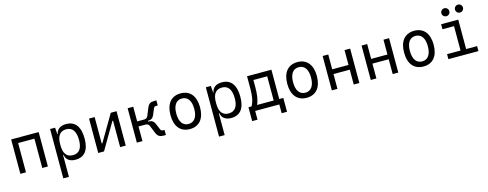

<svg xmlns="http://www.w3.org/2000/svg" viewBox="-28 -1648 7088 2791"><g transform="rotate(-15 3515.5 -252.5)"><path d="M415.5 0H500V-517.6H85.9V0H170.4V-440.9H415.5Z M671.9 224.6H756.3V-103H764.2C773.9 -32.7 826.7 9.8 914.6 9.8C1050.3 9.8 1121.1 -80.6 1121.1 -253.9C1121.1 -433.6 1049.8 -527.3 913.6 -527.3C827.1 -527.3 772 -487.3 760.7 -416.5H755.4L746.6 -517.6H671.9ZM756.3 -246.1V-271.5C756.3 -391.1 804.2 -453.6 896.5 -453.6C988.8 -453.6 1037.1 -385.3 1037.1 -253.9C1037.1 -128.9 988.8 -64 896 -64C804.2 -64 756.3 -126.5 756.3 -246.1Z M1257.8 0H1344.7L1577.6 -397H1587.4V0H1671.9V-517.6H1585L1352.1 -120.6H1342.3V-517.6H1257.8Z M1838.9 0H1923.3V-220.7H2024.4C2061.5 -220.7 2075.7 -207.5 2087.4 -178.7L2129.9 -74.2C2154.3 -13.7 2184.1 2.4 2249.5 2.4H2275.4V-74.2H2258.3C2235.4 -74.2 2223.6 -80.1 2214.8 -100.6L2174.3 -196.8C2158.2 -234.9 2126 -253.4 2078.6 -253.4H2075.7V-264.2C2123 -264.2 2151.4 -282.7 2168 -320.8L2208.5 -417C2216.8 -437.5 2228.5 -443.4 2252 -443.4H2272V-520H2246.1C2181.2 -520 2154.3 -503.9 2129.9 -443.4L2087.4 -338.9C2075.7 -310.1 2061.5 -296.9 2024.4 -296.9H1923.3V-517.6H1838.9Z M2636.7 9.8C2777.8 9.8 2859.4 -87.9 2859.4 -258.8C2859.4 -429.7 2777.8 -527.3 2636.7 -527.3C2495.6 -527.3 2414.1 -429.7 2414.1 -258.8C2414.1 -87.9 2495.6 9.8 2636.7 9.8ZM2636.7 -66.9C2550.3 -66.9 2501.5 -136.2 2501.5 -258.8C2501.5 -381.3 2550.3 -450.7 2636.7 -450.7C2723.1 -450.7 2772 -381.3 2772 -258.8C2772 -136.2 2723.1 -66.9 2636.7 -66.9Z M3015.6 224.6H3100.1V-103H3107.9C3117.7 -32.7 3170.4 9.8 3258.3 9.8C3394 9.8 3464.8 -80.6 3464.8 -253.9C3464.8 -433.6 3393.6 -527.3 3257.3 -527.3C3170.9 -527.3 3115.7 -487.3 3104.5 -416.5H3099.1L3090.3 -517.6H3015.6ZM3100.1 -246.1V-271.5C3100.1 -391.1 3147.9 -453.6 3240.2 -453.6C3332.5 -453.6 3380.9 -385.3 3380.9 -253.9C3380.9 -128.9 3332.5 -64 3239.7 -64C3147.9 -64 3100.1 -126.5 3100.1 -246.1Z M3539.1 131.8H3619.6V0H3982.9V131.8H4063.5V-76.7H4002.4V-517.6H3635.7V-329.1C3635.7 -218.3 3621.1 -136.2 3585 -76.7H3539.1ZM3918.5 -76.7H3668.5C3699.2 -141.1 3710.9 -225.1 3710.9 -332.5V-440.9H3918.5Z M4394.5 9.8C4535.6 9.8 4617.2 -87.9 4617.2 -258.8C4617.2 -429.7 4535.6 -527.3 4394.5 -527.3C4253.4 -527.3 4171.9 -429.7 4171.9 -258.8C4171.9 -87.9 4253.4 9.8 4394.5 9.8ZM4394.5 -66.9C4308.1 -66.9 4259.3 -136.2 4259.3 -258.8C4259.3 -381.3 4308.1 -450.7 4394.5 -450.7C4481 -450.7 4529.8 -381.3 4529.8 -258.8C4529.8 -136.2 4481 -66.9 4394.5 -66.9Z M5103 0H5187.5V-517.6H5103V-294.4H4857.9V-517.6H4773.4V0H4857.9V-223.1H5103Z M5689 0H5773.4V-517.6H5689V-294.4H5443.8V-517.6H5359.4V0H5443.8V-223.1H5689Z M6152.3 9.8C6293.5 9.8 6375 -87.9 6375 -258.8C6375 -429.7 6293.5 -527.3 6152.3 -527.3C6011.2 -527.3 5929.7 -429.7 5929.7 -258.8C5929.7 -87.9 6011.2 9.8 6152.3 9.8ZM6152.3 -66.9C6065.9 -66.9 6017.1 -136.2 6017.1 -258.8C6017.1 -381.3 6065.9 -450.7 6152.3 -450.7C6238.8 -450.7 6287.6 -381.3 6287.6 -258.8C6287.6 -136.2 6238.8 -66.9 6152.3 -66.9Z M6527.3 0H6979.5V-75.2H6814.5V-517.6H6556.6V-442.4H6730.5V-75.2H6527.3ZM6661.1 -610.4C6694.3 -610.4 6721.2 -636.7 6721.2 -669.9C6721.2 -703.1 6694.3 -730 6661.1 -730C6627.9 -730 6601.1 -703.1 6601.1 -669.9C6601.1 -636.7 6627.9 -610.4 6661.1 -610.4ZM6866.2 -610.4C6899.4 -610.4 6926.3 -636.7 6926.3 -669.9C6926.3 -703.1 6899.4 -730 6866.2 -730C6833 -730 6806.2 -703.1 6806.2 -669.9C6806.2 -636.7 6833 -610.4 6866.2 -610.4Z"/></g></svg>

Font: Cascadia Code SemiLight
Style: Regular
Weight: 350
Monospace: yes
Designer: Aaron Bell
Foundry: Saja Typeworks
Version: Version 2404.023